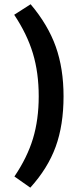

<svg xmlns="http://www.w3.org/2000/svg" viewBox="-20 -715 387 891"><path d="M274.9 -268.1Q274.9 -397 238.8 -498.5Q202.6 -600.1 122.1 -695.3L45.9 -646.5Q105.5 -557.1 132.6 -467.5Q159.7 -377.9 159.7 -268.1Q159.7 -160.2 133.1 -72Q106.4 16.1 46.9 104L120.6 155.8Q201.7 66.4 238.3 -33.9Q274.9 -134.3 274.9 -268.1Z"/></svg>

Font: Selawik Semibold
Style: Regular
Weight: 600
Designer: Aaron Bell
Foundry: Microsoft Corporation
Version: Version 1.01